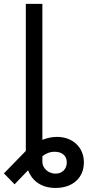

<svg xmlns="http://www.w3.org/2000/svg" viewBox="-54 -747 445 972"><path d="M76.7 17C54.7 39.8 32 62.5 9.9 85.6L-34.1 130.7L19.9 186.1L51.8 152.7C63.9 139.9 76 127.8 88.1 115.1C106.9 164.1 150.2 204.5 227.3 204.5C315.3 204.5 370.7 152 370.7 75.3C370.7 -2.8 312.5 -54 234.4 -54C210.6 -54 185.4 -49 160.5 -39.1V-727.3H76.7ZM160.5 72.4V43.7C178.3 30.2 198.2 21.3 223 21.3C259.9 21.3 284.1 41.2 284.1 75.3C284.1 108 261.4 132.1 227.3 132.1C191.8 132.1 160.5 105.1 160.5 72.4Z"/></svg>

Font: Margiela Sans
Style: Regular
Weight: 400
Designer: Stefan Endress, Andreas Faust
Version: Version 1.100;FEAKit 1.0